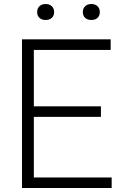

<svg xmlns="http://www.w3.org/2000/svg" viewBox="-20 -936 612 956"><path d="M89.5 0V-740H531V-687.5H148.5V-406.5H482.5V-354H148.5V-52.5H536V0ZM434.5 -836.5Q415.5 -836.5 404 -847Q392.5 -857.5 392.5 -876Q392.5 -894 404 -905Q415.5 -916 434.5 -916Q454 -916 465.5 -905Q477 -894 477 -876Q477 -857.5 465.5 -847Q454 -836.5 434.5 -836.5ZM207.5 -836.5Q188 -836.5 176.5 -847Q165 -857.5 165 -876Q165 -894 176.5 -905Q188 -916 207.5 -916Q226.5 -916 238 -905Q249.5 -894 249.5 -876Q249.5 -857.5 238 -847Q226.5 -836.5 207.5 -836.5Z"/></svg>

Font: Encode Sans Lt
Style: Regular
Weight: 300
Designer: Multiple Designers
Foundry: Impallari Type
Version: Version 3.002; ttfautohint (v1.8.3) -l 8 -r 50 -G 200 -x 14 